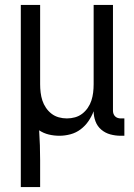

<svg xmlns="http://www.w3.org/2000/svg" viewBox="-20 -540 540 775"><path d="M64 215V-520H142V-200Q142 -183 144 -166.5Q146 -150 151 -134.5Q156 -119 165.5 -105Q175 -91 188 -81Q201 -71 217 -66.5Q233 -62 250 -62Q267 -62 283 -66.5Q299 -71 312 -81Q325 -91 334.5 -105Q344 -119 349 -134.5Q354 -150 356 -166.5Q358 -183 358 -200V-520H436V-93Q436 -87 438 -81Q440 -75 444.5 -70.5Q449 -66 455 -64Q461 -62 467 -62H482V8H467Q446 8 425.5 2.5Q405 -3 389 -16.5Q373 -30 365.5 -50Q358 -70 358 -91Q350 -70 337 -51Q324 -32 305.5 -18Q287 -4 264.5 2Q242 8 220 8Q198 8 177 3Q156 -2 138 -14Q140 16 141 46.5Q142 77 142 107V215Z"/></svg>

Font: Zed Mono
Style: Regular
Weight: 400
Monospace: yes
Designer: Belleve Invis
Foundry: Belleve Invis
Version: Version 1.0.0; ttfautohint (v1.8.4)